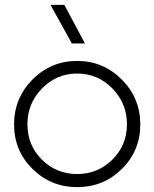

<svg xmlns="http://www.w3.org/2000/svg" viewBox="-20 -762 636 791"><path d="M38 -249Q38 -358 114 -434.5Q190 -511 298 -511Q405 -511 481.5 -434.5Q558 -358 558 -249Q558 -141 482 -66Q406 9 298 9Q190 9 114 -66Q38 -141 38 -249ZM298 -45Q383 -45 443 -104.5Q503 -164 503 -250Q503 -336 443 -397.5Q383 -459 298 -459Q213 -459 153 -397.5Q93 -336 93 -250Q93 -164 152.5 -104.5Q212 -45 298 -45ZM188 -742H245L330 -583H276Z"/></svg>

Font: Human Sans Light
Style: Regular
Weight: 300
Designer: Tim Radville
Foundry: Continuum
Version: Version 1.000;FEAKit 1.0